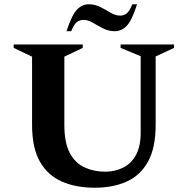

<svg xmlns="http://www.w3.org/2000/svg" viewBox="-20 -868 878 898"><path d="M423 10Q336 10 270 -18.5Q204 -47 167 -111.5Q130 -176 130 -284V-603L44 -644V-660H367V-644L281 -603V-283Q281 -200 306.5 -152.5Q332 -105 375.5 -85Q419 -65 472 -65Q516 -65 554 -83Q592 -101 615 -141.5Q638 -182 638 -248V-605L544 -644V-660H794V-644L708 -604V-284Q708 -176 672 -111.5Q636 -47 572 -18.5Q508 10 423 10ZM291 -722Q316 -798 340 -823Q364 -848 395 -848Q424 -848 449.5 -835Q475 -822 497.5 -808.5Q520 -795 542 -795Q558 -795 571.5 -804.5Q585 -814 599 -848H621Q597 -772 572.5 -747Q548 -722 517 -722Q488 -722 462.5 -735Q437 -748 414.5 -761.5Q392 -775 370 -775Q354 -775 340.5 -765.5Q327 -756 313 -722Z"/></svg>

Font: Spectral SC
Style: Bold
Weight: 700
Designer: Jean-Baptiste Levee
Foundry: Production Type
Version: Version 2.001